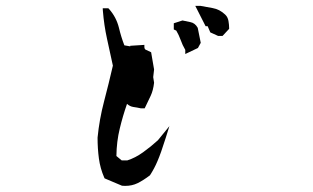

<svg xmlns="http://www.w3.org/2000/svg" viewBox="-20 -709 1040 637"><path d="M303.7 -252V-252.4Q309.6 -313 325.2 -372.3Q340.8 -431.6 354.5 -491.2Q344.7 -536.1 335 -580.6Q325.2 -625 321.3 -673.3L320.8 -681.6H339.4L341.8 -679.2Q365.7 -652.3 374.5 -617.2Q381.8 -586.4 392.6 -558.6L412.1 -555.2V-557.1L459 -560.1V-551.8Q459.5 -546.4 462.9 -544.4Q471.2 -540 481.4 -535.6L491.2 -478.5L488.3 -453.1L491.2 -434.6Q488.3 -409.2 480 -391.4Q471.7 -373.5 460 -349.6H447.3Q434.1 -352.5 422.9 -354Q411.6 -355.5 401.4 -364.3Q387.2 -323.7 377.4 -282.7Q366.7 -239.3 366.2 -191.4L383.8 -176.8H402.3Q428.7 -185.1 454.8 -203.9Q481 -222.7 503.9 -243.7L542 -290.5L529.8 -251.5Q513.7 -200.2 502.4 -174.3Q492.7 -150.9 477.5 -127.4Q455.1 -110.4 436.5 -101.3Q418 -92.3 395.5 -92.3Q391.1 -92.3 384.8 -92.8L327.1 -117.2L325.7 -120.1Q312.5 -150.4 308.1 -183.3Q303.7 -216.3 303.7 -252ZM556.6 -611.3V-631.8L585.4 -641.1Q601.1 -637.7 611.3 -635.7Q627 -632.8 635.7 -617.2L636.2 -615.7L646 -566.9L636.7 -549.8L594.7 -529.8V-542V-543.5Q585.4 -559.1 579.1 -577.1Q573.2 -593.3 564.9 -607.4ZM667 -622.1H662.1L627.9 -689.5H640.6H645.5Q665.5 -685.5 686 -682.1Q708.5 -678.2 727.1 -660.6Q735.8 -652.3 738 -639.4Q740.2 -626.5 740.2 -616.2V-613.3L718.3 -589.8H714.8H703.6L677.7 -601.6L668.9 -622.1Z"/></svg>

Font: Bakudai
Style: Bold
Weight: 700
Version: Version 1.48